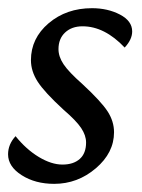

<svg xmlns="http://www.w3.org/2000/svg" viewBox="-22 -448 351 476"><path d="M112.3 7.8Q65.4 7.8 31.7 -13.7Q-2 -35.2 -2 -65.4Q-2 -90.3 16.6 -110.4Q43 -77.6 74.2 -58.8Q105.5 -40 132.8 -40Q160.2 -40 175.8 -54Q191.4 -67.9 191.4 -94.7Q191.4 -112.3 179.2 -130.6Q167 -148.9 135.7 -175.8Q88.4 -219.2 71.5 -245.4Q54.7 -271.5 54.7 -298.8Q54.7 -353 98.6 -390.4Q142.6 -427.7 206.1 -427.7Q245.1 -427.7 275.4 -411.9Q305.7 -396 305.7 -370.1Q305.7 -350.1 287.1 -330.1Q237.3 -382.8 182.6 -382.8Q155.8 -382.8 139.4 -367.4Q123 -352.1 123 -326.2Q123 -307.6 135.5 -288.8Q147.9 -270 182.6 -239.3Q229 -196.3 244.9 -171.6Q260.7 -147 260.7 -120.1Q260.7 -69.3 215.6 -30.8Q170.4 7.8 112.3 7.8Z"/></svg>

Font: Crimson Pro
Style: Italic
Weight: 400
Italic angle: -12°
Designer: Jacques Le Bailly
Foundry: Baron von Fonthausen
Version: Version 1.003